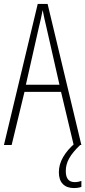

<svg xmlns="http://www.w3.org/2000/svg" viewBox="-20 -734 432 972"><path d="M353 0 289 -269H104L39 0H0L171 -714H221L392 0ZM215 -596Q209 -622 204.5 -641.5Q200 -661 196 -683Q192 -661 187.5 -641.5Q183 -622 177 -597L111 -305H281ZM313 132Q313 188 358 188Q368 188 377.5 186Q387 184 392 182V212Q385 215 375 216.5Q365 218 354 218Q318 218 298 197.5Q278 177 278 138Q278 98 300 60.5Q322 23 361 -10L386 0Q348 36 330.5 67Q313 98 313 132Z"/></svg>

Font: Noto Sans Lao ExtraCondensed ExtraLight
Style: Regular
Weight: 200
Width: 2
Designer: Monotype Design Team
Foundry: Monotype Imaging Inc.
Version: Version 2.003; ttfautohint (v1.8.4.7-5d5b)